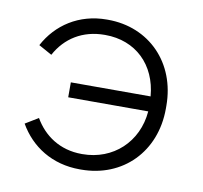

<svg xmlns="http://www.w3.org/2000/svg" viewBox="-65 -595 708 671"><g transform="rotate(10 289.0 -260.0)"><path d="M264 6C412 6 519 -102 519 -255V-265C519 -418 412 -526 266 -526H262C163 -526 86 -474 45 -397L92 -371C126 -434 186 -472 264 -472H266C374 -472 450 -399 459 -288H176V-235H460C451 -125 368 -48 259 -48H257C178 -48 121 -89 88 -146L42 -118C85 -43 161 6 259 6Z"/></g></svg>

Font: Fixel Display Light
Style: Regular
Weight: 300
Designer: AlfaBravo + MacPaw
Foundry: Kyrylo Tkachov, Marchela Mozhyna, Serhii Makarenko, Maria Weinstein, Zakhar Kryvoshyya
Version: Version 1.211